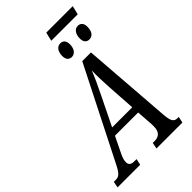

<svg xmlns="http://www.w3.org/2000/svg" viewBox="-334 -1099 1200 1200"><g transform="rotate(-45 266.0 -499.5)"><path d="M312 -941H546L560 -999H326ZM332 -778C353 -778 379 -795 379 -844C379 -875 363 -890 340 -890C311 -890 293 -863 293 -825C293 -794 308 -778 332 -778ZM487 -778C510 -778 534 -795 534 -844C534 -875 518 -890 495 -890C467 -890 448 -863 448 -825C448 -794 463 -778 487 -778ZM-43 0H157L166 -41H148C119 -41 105 -51 105 -74C105 -88 109 -107 122 -133L174 -240H379L387 -127V-107C387 -62 363 -41 328 -41H309L301 0H530L539 -41H527C496 -41 485 -63 481 -118L436 -714H359L58 -119C26 -54 12 -41 -19 -41H-35ZM292 -481C323 -544 341 -583 360 -631C358 -583 361 -531 364 -472L376 -289H198Z"/></g></svg>

Font: Noto Serif ExtraCondensed
Style: Italic
Weight: 400
Width: 2
Italic angle: -12°
Designer: Monotype Design Team
Foundry: Monotype Imaging Inc.
Version: Version 2.014